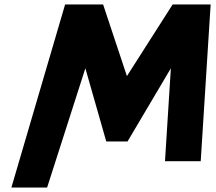

<svg xmlns="http://www.w3.org/2000/svg" viewBox="-20 -721 967 859"><path d="M718.2 0.1H878L922.4 -701.1H752.4L547.8 -380.5L441.3 -701.1H271.3L31 118H190.8L361.9 -415.5L455.4 -88.1H550.6L744.4 -415.5Z"/></svg>

Font: Sztylet
Style: BdObl
Weight: 700
Foundry: Cannot Into Space Fonts, PlusOne Fonts
Version: Version 0.12